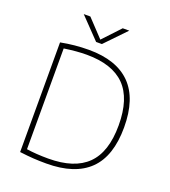

<svg xmlns="http://www.w3.org/2000/svg" viewBox="-166 -1064 1051 1189"><g transform="rotate(20 359.0 -469.5)"><path d="M101.5 -6.5V-729Q193 -747 286.5 -747Q468.5 -747 561.5 -652.8Q654.5 -558.5 654.5 -370Q654.5 -180 560 -87.5Q465.5 5 277.5 5Q231.5 5 192.5 2.5Q153.5 0 101.5 -6.5ZM618.5 -370Q618.5 -546 535.5 -630Q452.5 -714 283.5 -714Q218.5 -714 135.5 -701.5V-37.5Q199.5 -28 278.5 -28Q450 -28 534.2 -111Q618.5 -194 618.5 -370ZM436.5 -944H479.5L348.5 -808H310.5L179.5 -944H223L330 -830.5Z"/></g></svg>

Font: Encode Sans Semi Expanded Thin
Style: Regular
Weight: 250
Width: 6
Designer: Multiple Designers
Foundry: Impallari Type
Version: Version 2.000